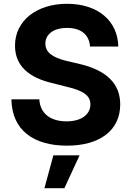

<svg xmlns="http://www.w3.org/2000/svg" viewBox="-20 -757 693 1011"><path d="M333 10C506 10 613 -71 613 -207C613 -313 546 -386 396 -421L331 -436C254 -455 219 -482 219 -528C219 -575 260 -610 333 -610C409 -610 450 -572 454 -512H603C600 -647 496 -737 333 -737C173 -737 59 -648 59 -517C59 -411 131 -348 257 -319L332 -300C422 -279 456 -252 456 -207C456 -155 409 -118 331 -118C245 -118 191 -160 187 -234H40C43 -71 157 10 333 10ZM214 234H319L399 61H261Z"/></svg>

Font: Wafeq
Style: Bold
Weight: 700
Designer: Rasmus Andersson & Azza Alameddine
Foundry: Google & TypeTogether
Version: Version 3.000;FEAKit 1.0